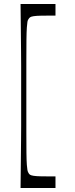

<svg xmlns="http://www.w3.org/2000/svg" viewBox="-20 -758 374 962"><path d="M258 184H83Q84 100 84.5 43.5Q85 -13 85.5 -53Q86 -93 86 -125.5Q86 -158 86 -193.5Q86 -229 86 -277Q86 -325 86 -360.5Q86 -396 86 -429Q86 -462 85.5 -501.5Q85 -541 84.5 -597.5Q84 -654 83 -738H258V-680Q213 -680 187.5 -679.5Q162 -679 149 -677Q136 -675 131 -671.5Q126 -668 122 -661Q119 -657 117.5 -649Q116 -641 114.5 -620Q113 -599 112.5 -559Q112 -519 112 -450.5Q112 -382 112 -277Q112 -170 112 -100.5Q112 -31 112.5 9Q113 49 114.5 68Q116 87 117.5 94.5Q119 102 122 107Q125 114 130.5 117.5Q136 121 149 123Q162 125 187.5 125.5Q213 126 258 126Z"/></svg>

Font: Ojuju ExtraLight
Style: Regular
Weight: 400
Version: Version 1.000